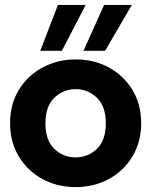

<svg xmlns="http://www.w3.org/2000/svg" viewBox="-20 -750 616 782"><path d="M288 12Q213 12 152.5 -21Q92 -54 56.5 -113Q21 -172 21 -248Q21 -325 56.5 -383.5Q92 -442 153 -475Q214 -508 288 -508Q363 -508 423.5 -475Q484 -442 519.5 -383.5Q555 -325 555 -248Q555 -172 519.5 -113Q484 -54 423.5 -21Q363 12 288 12ZM288 -109Q339 -109 375 -144Q411 -179 411 -248Q411 -317 374.5 -352Q338 -387 288 -387Q238 -387 201.5 -352Q165 -317 165 -248Q165 -179 201 -144Q237 -109 288 -109ZM320 -543 404 -730H517L408 -543ZM144 -543 216 -730H329L232 -543Z"/></svg>

Font: Host Grotesk ExtraBold
Style: Regular
Weight: 800
Designer: Doğukan Karapınar
Foundry: Element Type
Version: Version 1.003; ttfautohint (v1.8.4.7-5d5b)